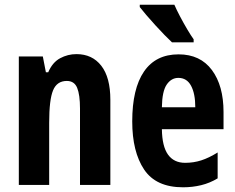

<svg xmlns="http://www.w3.org/2000/svg" viewBox="-20 -786 999 816"><path d="M305 -556Q372 -556 410.5 -506.5Q449 -457 449 -362V0H320V-325Q320 -383 308 -412.5Q296 -442 264 -442Q222 -442 205.5 -402Q189 -362 189 -264V0H60V-546H162L175 -479H185Q203 -521 235.5 -538.5Q268 -556 305 -556Z M739 -555Q831 -555 880.5 -488.5Q930 -422 930 -310V-237H668Q669 -164 694 -129Q719 -94 767 -94Q803 -94 835.5 -104.5Q868 -115 905 -138V-28Q872 -8 835 1Q798 10 758 10Q643 10 592.5 -65.5Q542 -141 542 -270Q542 -409 592 -482Q642 -555 739 -555ZM738 -455Q708 -455 688.5 -426.5Q669 -398 668 -330H810Q810 -388 792 -421.5Q774 -455 738 -455ZM721 -766Q730 -745 745 -716.5Q760 -688 776 -661Q792 -634 803 -619V-606H711Q698 -618 679 -637.5Q660 -657 639.5 -679.5Q619 -702 601.5 -722.5Q584 -743 574 -756V-766Z"/></svg>

Font: Noto Sans Gujarati ExtraCondensed
Style: Bold
Weight: 700
Width: 2
Designer: Jelle Bosma - Monotype Design Team, Universal Thirst
Foundry: Monotype Imaging Inc.
Version: Version 2.106; ttfautohint (v1.8.4.7-5d5b)